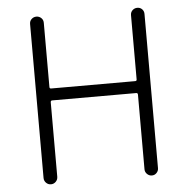

<svg xmlns="http://www.w3.org/2000/svg" viewBox="-52 -780 814 831"><g transform="rotate(-5 355.0 -364.5)"><path d="M106.4 -30.3V-699.2Q106.4 -711.9 115.2 -720.2Q124 -728.5 136.2 -728.5Q148.4 -728.5 157.2 -720.2Q166 -711.9 166 -699.2V-419.9Q166 -413.1 172.9 -413.1H538.1Q544.9 -413.1 544.9 -419.9V-699.2Q544.9 -711.9 553.7 -720.2Q562.5 -728.5 574.7 -728.5Q586.9 -728.5 595.2 -720.2Q603.5 -711.9 603.5 -699.2V-29.3Q603.5 -17.6 595.2 -8.8Q586.9 0 574.7 0Q562.5 0 553.7 -8.8Q544.9 -17.6 544.9 -29.3V-353.5Q544.9 -361.3 538.1 -361.3H172.9Q166 -361.3 166 -353.5V-30.3Q166 -17.6 157.2 -8.8Q148.4 0 136.2 0Q124 0 115.2 -8.8Q106.4 -17.6 106.4 -30.3Z"/></g></svg>

Font: Gen Jyuu Gothic P Light
Style: Regular
Weight: 200
Designer: [Source Han Sans]
Ryoko NISHIZUKA  (kana & ideographs); Paul D. Hunt (Latin, Greek & Cyrillic); Wenlong ZHANG  (bopomofo
Version: Version 1.002.20150607